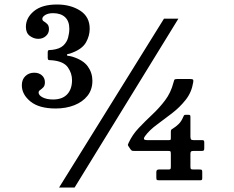

<svg xmlns="http://www.w3.org/2000/svg" viewBox="-20 -783 1040 853"><path d="M77 -404Q77 -430 92.8 -445Q108.5 -460 132 -460Q153 -460 166.2 -448.2Q179.5 -436.5 179.5 -417.5Q179.5 -402.5 172.5 -395.2Q165.5 -388 158.5 -383.2Q151.5 -378.5 151.5 -372Q151.5 -359.5 169.8 -350.2Q188 -341 215.5 -341Q257 -341 278.5 -364Q300 -387 300 -427Q300 -457.5 281.5 -483.8Q263 -510 213.5 -515Q204 -516 198 -516Q192 -516 192 -527.5V-549.5Q192 -560.5 197.8 -560.5Q203.5 -560.5 212 -561.5Q245 -565.5 261 -580.5Q277 -595.5 282.5 -615.8Q288 -636 288 -655.5Q288 -689 269 -706.8Q250 -724.5 215.5 -724.5Q194.5 -724.5 181.2 -716.5Q168 -708.5 168 -699Q168 -692 175.2 -687.8Q182.5 -683.5 190 -676.2Q197.5 -669 197.5 -653Q197.5 -635 183.8 -622.8Q170 -610.5 150 -610.5Q130 -610.5 112.5 -623.5Q95 -636.5 95 -663.5Q95 -704 130.8 -733.5Q166.5 -763 233.5 -763Q293.5 -763 336 -735.8Q378.5 -708.5 378.5 -655.5Q378.5 -624 362.2 -595Q346 -566 301.5 -549Q288 -543.5 282.8 -543.2Q277.5 -543 277.5 -539Q277.5 -535 283.5 -534.8Q289.5 -534.5 300.5 -531.5Q349.5 -516.5 370 -488Q390.5 -459.5 390.5 -424Q390.5 -385 368.8 -357.5Q347 -330 310 -315.5Q273 -301 227.5 -301Q153.5 -301 115.2 -332.2Q77 -363.5 77 -404ZM708.5 -700H772.5L311.5 50H242.5ZM878.5 -19V8.5Q878.5 15 876.2 16.5Q874 18 867.5 18H687.5Q679.5 18 677 16.2Q674.5 14.5 674.5 6V-18.5Q674.5 -30 685.5 -30H728Q735 -30 737 -32Q739 -34 739 -41.5V-98.5Q739 -108.5 737.2 -110.5Q735.5 -112.5 726 -112.5H576Q567.5 -112.5 565.2 -114Q563 -115.5 559.5 -120L551 -133Q547.5 -137.5 548.2 -140.2Q549 -143 551.5 -148.5Q568 -184.5 596.5 -214.5Q625 -244.5 656.2 -273.8Q687.5 -303 713.2 -337Q739 -371 750.5 -415.5Q752.5 -423.5 754.2 -427.8Q756 -432 767 -432H823.5Q834 -432 837 -429.8Q840 -427.5 838.5 -418Q831.5 -373 805.2 -339.8Q779 -306.5 744.5 -280Q710 -253.5 677 -229.2Q644 -205 624.5 -178.5Q619 -171.5 619.5 -166Q620 -160.5 635 -160.5H730.5Q737 -160.5 738 -162.5Q739 -164.5 739 -171V-196.5Q739 -205.5 741.2 -207.2Q743.5 -209 749 -212.5Q762 -220.5 774 -232.2Q786 -244 794 -263.5Q796 -268 797.5 -270.5Q799 -273 805.5 -273H816Q822.5 -273 824.2 -271.2Q826 -269.5 826 -263.5V-176Q826 -168 828.5 -164.2Q831 -160.5 839 -160.5H877.5Q884 -160.5 885.8 -158.2Q887.5 -156 887.5 -149.5V-125.5Q887.5 -117 885.5 -114.8Q883.5 -112.5 875 -112.5H839.5Q831.5 -112.5 828.8 -110Q826 -107.5 826 -99.5V-43Q826 -34.5 828.2 -32.2Q830.5 -30 839.5 -30H866.5Q874 -30 876.2 -28.2Q878.5 -26.5 878.5 -19Z"/></svg>

Font: Besley*
Style: Bold
Weight: 700
Designer: Owen Earl
Foundry: indestructible type*
Version: Version 2.000; ttfautohint (v1.8.3)